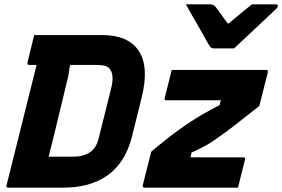

<svg xmlns="http://www.w3.org/2000/svg" viewBox="-20 -861 1295 881"><path d="M1054 -639H960Q953 -639 948 -643Q943 -647 935 -661Q930 -670 918.5 -690.5Q907 -711 891.5 -738Q876 -765 860.5 -792Q845 -819 833 -841H942Q960 -841 969 -830Q975 -822 988.5 -803.5Q1002 -785 1024 -754H1030Q1066 -784 1090.5 -804.5Q1115 -825 1136 -841H1246Q1257 -841 1255 -832Q1254 -828 1250 -823.5Q1246 -819 1230 -804Q1216 -791 1191.5 -768Q1167 -745 1140.5 -720Q1114 -695 1090.5 -673Q1067 -651 1054 -639ZM450 -700Q569 -700 617 -627Q665 -554 630 -413L586 -236Q556 -116 475.5 -58Q395 0 272 0H18Q7 0 10 -11Q32 -98 55.5 -192.5Q79 -287 102.5 -381.5Q126 -476 148 -563H114Q109 -563 107 -566.5Q105 -570 106 -574Q114 -607 121.5 -637Q129 -667 137 -700ZM203 -142H316Q361 -142 391.5 -161.5Q422 -181 433 -227L488 -447Q499 -488 496 -512Q493 -536 481 -548Q472 -557 457.5 -560Q443 -563 422 -563H302Q298 -546 296 -528.5Q294 -511 289 -494Q267 -405 246.5 -318Q226 -231 203 -142ZM768 -540H1201Q1211 -540 1209 -529L1170 -375Q1106 -324 1061.5 -289.5Q1017 -255 984 -232Q945 -204 916.5 -189Q888 -174 859 -161L854 -139H1096Q1108 -139 1104 -128Q1096 -95 1088 -64Q1080 -33 1072 0H643Q633 0 635 -11L674 -165Q740 -221 797 -262.5Q854 -304 909 -336Q929 -347 948.5 -358Q968 -369 988 -379L993 -401H744Q732 -401 736 -412Q744 -444 752 -476Q760 -508 768 -540Z"/></svg>

Font: Recursive Sn Lnr St XBd
Style: Italic
Weight: 800
Italic angle: -15°
Version: Version 1.079;hotconv 1.0.112;makeotfexe 2.5.65598; ttfautoh